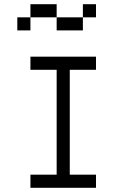

<svg xmlns="http://www.w3.org/2000/svg" viewBox="-20 -895 540 915"><path d="M437.5 0V-62.5H312.5Q312.5 -62.5 312.5 -562.5H437.5V-625H125V-562.5H250Q250 -562.5 250 -62.5H125V0ZM437.5 -812.5V-875H375V-812.5H250V-750H375V-812.5ZM125 -812.5H62.5V-750H125ZM125 -812.5H250V-875H125Z"/></svg>

Font: Unifont
Style: Regular
Weight: 500
Version: Version 15.1.04